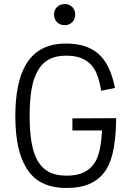

<svg xmlns="http://www.w3.org/2000/svg" viewBox="-20 -924 649 952"><path d="M301 -799C331 -799 353 -821 353 -852C353 -882 331 -904 301 -904C270 -904 248 -882 248 -852C248 -821 270 -799 301 -799ZM339 -337V-277H486C483 -216 473 -161 456 -128C426 -74 378 -53 311 -53C239 -53 196 -77 167 -126C138 -176 127 -252 127 -350C127 -451 139 -521 164 -567C193 -623 239 -648 308 -648C386 -648 433 -618 459 -560C467 -540 476 -510 482 -474L550 -488C542 -529 530 -566 516 -593C478 -669 412 -708 308 -708C212 -708 148 -672 107 -601C72 -542 56 -452 56 -350C56 -231 75 -148 112 -89C151 -26 214 8 310 8C402 8 468 -20 509 -87C541 -140 555 -227 556 -338Z"/></svg>

Font: Arthouse Owned
Style: Regular
Weight: 400
Designer: Jeremy Tribby
Foundry: Tribby Type
Version: Version 1.000;PS 001.000;hotconv 1.0.88;makeotf.lib2.5.64775